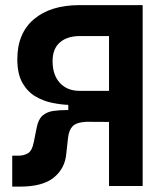

<svg xmlns="http://www.w3.org/2000/svg" viewBox="-20 -713 626 736"><path d="M26.9 2.4V-116.2H51.3Q70.3 -116.2 86.7 -125.2Q103 -134.3 109.9 -169.9L120.6 -223.6Q127 -256.3 143.6 -270.3Q160.2 -284.2 183.3 -287.6Q206.5 -291 231.9 -291H241.7V-311Q213.4 -312 179.7 -318.8Q146 -325.7 115.7 -343.5Q85.4 -361.3 65.9 -395.5Q46.4 -429.7 46.4 -486.3Q46.4 -585.4 110.1 -639.4Q173.8 -693.4 285.2 -693.4H526.9V0H397.9V-245.6L311 -246.1Q272.5 -244.1 258.1 -228.8Q243.7 -213.4 240.7 -183.6L233.9 -122.6Q229 -67.4 186.5 -32.5Q144 2.4 56.2 2.4ZM397.9 -364.7V-574.7H285.2Q237.8 -574.7 209.7 -550.5Q181.6 -526.4 181.6 -478.5Q181.6 -425.3 209.7 -395Q237.8 -364.7 285.2 -364.7Z"/></svg>

Font: Cascadia Mono
Style: Bold
Weight: 700
Monospace: yes
Designer: Aaron Bell
Foundry: Saja Typeworks
Version: Version 2404.023; ttfautohint (v1.8.4)